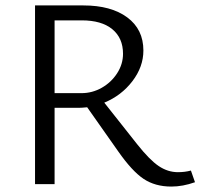

<svg xmlns="http://www.w3.org/2000/svg" viewBox="-20 -678 738 707"><path d="M109 -658H287Q389 -658 448.5 -614Q508 -570 508 -492Q508 -432 467.5 -379Q427 -326 364 -300L485 -147Q531 -89 564.5 -66.5Q598 -44 635 -44Q661 -44 683 -50L698 -7Q653 9 611 9Q551 9 508.5 -19.5Q466 -48 415 -121L301 -283Q281 -281 271 -281H181V0H109ZM280 -335Q320 -335 355 -355Q390 -375 411.5 -408.5Q433 -442 433 -480Q433 -538 393.5 -570.5Q354 -603 281 -603H181V-335Z"/></svg>

Font: QiushuiShotai Bright
Style: Regular
Weight: 400
Designer: Christian Thalmann (Catharsis Fonts)
Version: Version 1.250;